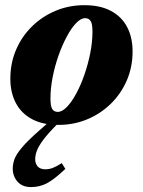

<svg xmlns="http://www.w3.org/2000/svg" viewBox="-20 -480 566 761"><path d="M314.5 -459.5Q377.5 -459.5 420.2 -436.5Q463 -413.5 484.2 -372.2Q505.5 -331 505.5 -276.5Q505.5 -214 482.5 -161Q459.5 -108 419 -68.5Q378.5 -29 325.5 -7Q272.5 15 212.5 15Q149 15 106.5 -8Q64 -31 42.5 -72.2Q21 -113.5 21 -168Q21 -230.5 44 -283.5Q67 -336.5 107.5 -376Q148 -415.5 201 -437.5Q254 -459.5 314.5 -459.5ZM209 -36.5Q226 -36.5 245 -56Q264 -75.5 282 -108.8Q300 -142 314.5 -183.8Q329 -225.5 337.8 -269.8Q346.5 -314 346.5 -355Q346.5 -386.5 339 -397.2Q331.5 -408 317.5 -408Q300.5 -408 281.5 -388.2Q262.5 -368.5 244.8 -335.2Q227 -302 212.2 -260.5Q197.5 -219 188.8 -174.8Q180 -130.5 180 -89.5Q180 -58 187.5 -47.2Q195 -36.5 209 -36.5ZM205.5 13.5Q169 50.5 150.8 75.2Q132.5 100 126 117.8Q119.5 135.5 119.5 151Q119.5 168.5 129.5 179.8Q139.5 191 159.5 191Q175.5 191 190 185.2Q204.5 179.5 225 166.5L239 189.5Q194.5 231.5 165.8 246.5Q137 261.5 103 261.5Q68 261.5 49.2 239.8Q30.5 218 30.5 188Q30.5 172 36.5 153.2Q42.5 134.5 65.2 106.8Q88 79 137 36L207.5 -26H245Z"/></svg>

Font: Newsreader 24pt ExtraBold
Style: Italic
Weight: 800
Italic angle: -17°
Designer: Hugues Gentile
Foundry: Production Type
Version: Version 1.003